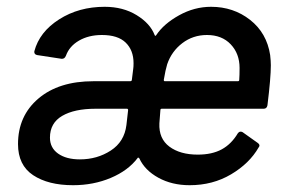

<svg xmlns="http://www.w3.org/2000/svg" viewBox="-20 -537 849 565"><path d="M33 -113Q33 -196 93 -247Q153 -298 255 -298H363Q365 -298 366.5 -299Q368 -300 368 -302L372 -334Q373 -340 373 -351Q373 -389 350 -411.5Q327 -434 280 -434Q241 -434 212.5 -417.5Q184 -401 174 -373Q170 -363 161 -364L89 -375Q80 -377 81 -386Q96 -443 154 -480Q212 -517 288 -517Q342 -517 382 -492.5Q422 -468 435 -434Q437 -429 440 -434Q462 -467 507 -492Q552 -517 601 -517Q667 -517 716 -478.5Q765 -440 775 -375Q777 -357 777 -345Q777 -308 767 -227Q765 -217 756 -217H456Q452 -217 452 -213Q451 -202 450.5 -193.5Q450 -185 449 -174Q447 -129 478.5 -105.5Q510 -82 562 -82Q604 -82 632.5 -97.5Q661 -113 680 -145Q683 -149 687 -149.5Q691 -150 694 -148L739 -116Q747 -110 741 -103Q714 -56 660 -24Q606 8 538 8Q486 8 446 -14Q406 -36 390 -71Q386 -75 385 -72Q357 -35 306 -13.5Q255 8 195 8Q122 8 77.5 -21.5Q33 -51 33 -113ZM465 -298H680Q684 -298 684 -302Q685 -315 685 -337Q685 -379 659 -406.5Q633 -434 589 -434Q548 -434 516.5 -410Q485 -386 472 -348Q467 -332 462 -302Q462 -298 465 -298ZM352 -169 357 -213Q357 -215 356 -216Q355 -217 354 -217H261Q199 -217 163 -196Q127 -175 127 -132Q127 -102 151 -85Q175 -68 215 -68Q266 -68 306 -94Q346 -120 352 -169Z"/></svg>

Font: Barlow Medium
Style: Italic
Weight: 500
Italic angle: -7°
Designer: Jeremy Tribby
Foundry: Tribby Type
Version: Version 1.408